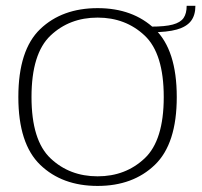

<svg xmlns="http://www.w3.org/2000/svg" viewBox="-20 -624 683 649"><path d="M310 4.5Q429.5 4.5 503.5 -66.8Q577.5 -138 577.5 -296Q577.5 -455 503.5 -525.8Q429.5 -596.5 310 -596.5Q190 -596.5 116 -525.8Q42 -455 42 -296Q42 -138 116 -66.8Q190 4.5 310 4.5ZM310 -28Q215 -28 150.8 -88.8Q86.5 -149.5 86.5 -296Q86.5 -443 150.8 -503.8Q215 -564.5 310 -564.5Q404.5 -564.5 469 -503.8Q533.5 -443 533.5 -296Q533.5 -149.5 469 -88.8Q404.5 -28 310 -28ZM490.5 -534V-515Q545 -515 577.8 -524.2Q610.5 -533.5 625.5 -553Q640.5 -572.5 640.5 -604.5H611Q611 -578.5 600.5 -563.2Q590 -548 564 -541Q538 -534 490.5 -534Z"/></svg>

Font: Anybody SemiExpanded ExtraLight
Style: Regular
Weight: 250
Width: 6
Version: Version 1.113;gftools[0.9.25]